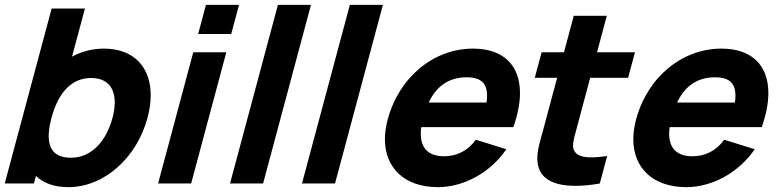

<svg xmlns="http://www.w3.org/2000/svg" viewBox="-45 -755 3207 790"><path d="M382.3 -555C334.8 -555 290.5 -543 251.4 -522L304.5 -720H167.5L-25.5 0H94.5L102.9 -31C133.1 -2 177 15 236.5 15C385.5 15 518.5 -108 561.9 -270C570.7 -303 575.1 -334.3 575.1 -363.1C575.1 -478.3 506.2 -555 382.3 -555ZM247 -106C181.7 -106 155.4 -139.9 155.4 -195.3C155.4 -217.1 159.5 -242.3 166.9 -270C193.2 -368 244.8 -434 329.8 -434C398.1 -434 427.1 -392.3 427.1 -333.5C427.1 -313.9 423.9 -292.4 417.9 -270C393.5 -179 335 -106 247 -106Z M770.3 -615H906.3L938.5 -735H802.5ZM605.5 0H741.5L886.2 -540H750.2Z M901.5 0H1037.5L1234.5 -735H1098.5Z M1197.5 0H1333.5L1530.5 -735H1394.5Z M1688.3 -232H2067.3C2085.6 -284 2094.5 -331.1 2094.5 -372.3C2094.5 -486.4 2026.3 -555 1901.4 -555C1741.4 -555 1597.6 -440 1550.1 -263C1542.5 -234.5 1538.8 -207.4 1538.8 -182.1C1538.8 -63.8 1619.8 15 1756.6 15C1860.6 15 1970.9 -42 2038.4 -141L1912.9 -180C1881.1 -136 1835.7 -112 1782.7 -112C1718.4 -112 1686.3 -144.8 1686.3 -204.5C1686.3 -213.1 1687 -222.3 1688.3 -232ZM1875.7 -437C1932.1 -437 1959 -414 1959 -361.1C1959 -352.6 1958.3 -343.2 1956.9 -333H1718.9C1751.2 -401.5 1802.7 -437 1875.7 -437Z M2383.4 -435H2539.4L2567.6 -540H2411.6L2451.7 -690H2315.7L2275.6 -540H2183.6L2155.4 -435H2247.4L2192.2 -229C2179.2 -180.3 2165.9 -141.1 2165.9 -103.9C2165.9 -91.5 2167.3 -79.3 2170.8 -67C2187 -11.1 2247.5 9.7 2323.2 9.7C2354.5 9.7 2388.4 6.1 2422.9 0L2453.1 -113C2429.8 -109.8 2407.5 -107.5 2387.9 -107.5C2351.7 -107.5 2324.3 -115.4 2315.4 -140C2313.6 -144.5 2312.9 -149.8 2312.9 -155.8C2312.9 -176.2 2321.7 -204.5 2330.4 -237Z M2710.3 -232H3089.3C3107.6 -284 3116.5 -331.1 3116.5 -372.3C3116.5 -486.4 3048.3 -555 2923.4 -555C2763.4 -555 2619.6 -440 2572.1 -263C2564.5 -234.5 2560.8 -207.4 2560.8 -182.1C2560.8 -63.8 2641.8 15 2778.6 15C2882.6 15 2992.9 -42 3060.4 -141L2934.9 -180C2903.1 -136 2857.7 -112 2804.7 -112C2740.4 -112 2708.3 -144.8 2708.3 -204.5C2708.3 -213.1 2709 -222.3 2710.3 -232ZM2897.7 -437C2954.1 -437 2981 -414 2981 -361.1C2981 -352.6 2980.3 -343.2 2978.9 -333H2740.9C2773.2 -401.5 2824.7 -437 2897.7 -437Z"/></svg>

Font: Manrope
Style: ExtraBoldItalic
Weight: 800
Italic angle: -15°
Designer: Mikhail Sharanda
Foundry: Mikhail Sharanda
Version: Version 4.502;hotconv 1.0.109;makeotfexe 2.5.65596